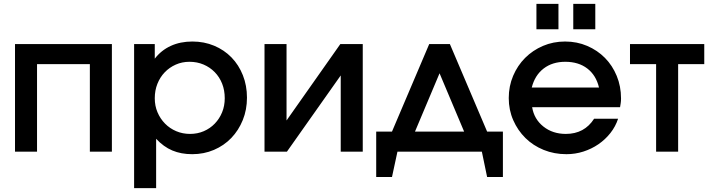

<svg xmlns="http://www.w3.org/2000/svg" viewBox="-20 -778 3649 985"><path d="M57 -552H554V0H441V-449H170V0H57Z M668 -552H774V-477Q807 -520 856 -542.5Q905 -565 967 -565Q1027 -565 1078.5 -543.5Q1130 -522 1167.5 -483.5Q1205 -445 1226 -392Q1247 -339 1247 -277Q1247 -215 1225.5 -162Q1204 -109 1166.5 -70Q1129 -31 1077.5 -9Q1026 13 966 13Q909 13 864 -6Q819 -25 781 -66V187H668ZM955 -91Q993 -91 1025.5 -105Q1058 -119 1082 -144Q1106 -169 1119.5 -202Q1133 -235 1133 -274Q1133 -315 1119.5 -349Q1106 -383 1081.5 -408Q1057 -433 1024 -447Q991 -461 952 -461Q914 -461 881.5 -446.5Q849 -432 825 -407Q801 -382 787.5 -348Q774 -314 774 -274Q774 -235 788 -202Q802 -169 826.5 -144Q851 -119 884 -105Q917 -91 955 -91Z M1337 -552H1450V-160L1726 -552H1841V0H1728V-391L1452 0H1337Z M1910 -103H1991L2182 -552H2288L2479 -103H2560V130H2479L2452 0H2019L1991 130H1910ZM2361 -103 2235 -402 2109 -103Z M2732 -758H2845V-628H2732ZM2921 -758H3034V-628H2921ZM3151 -169Q3138 -129 3111.5 -95.5Q3085 -62 3050 -38Q3015 -14 2973 -0.5Q2931 13 2886 13Q2823 13 2769 -9Q2715 -31 2675.5 -70Q2636 -109 2613 -161.5Q2590 -214 2590 -275Q2590 -336 2612.5 -389Q2635 -442 2674 -481Q2713 -520 2765.5 -542.5Q2818 -565 2879 -565Q2940 -565 2992.5 -542.5Q3045 -520 3083.5 -481Q3122 -442 3144 -388.5Q3166 -335 3166 -273Q3166 -259 3164.5 -249.5Q3163 -240 3161 -228H2710Q2720 -167 2767.5 -129Q2815 -91 2883 -91Q2978 -91 3028 -169ZM3053 -329Q3038 -392 2993 -426.5Q2948 -461 2880 -461Q2814 -461 2769 -426.5Q2724 -392 2708 -329Z M3346 -449H3212V-552H3593V-449H3459V0H3346Z"/></svg>

Font: Involve SemiBold
Style: Regular
Weight: 600
Designer: Stefan Peev
Foundry: Context Ltd.
Version: Version 1.001